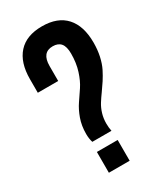

<svg xmlns="http://www.w3.org/2000/svg" viewBox="-180 -778 720 848"><g transform="rotate(-30 180.0 -354.0)"><path d="M20 -462.9V-532.2Q20 -616.7 61.3 -662.4Q102.5 -708 182.1 -708Q261.7 -708 303 -662.4Q344.2 -616.7 344.2 -532.2Q344.2 -495.1 337.2 -463.1Q330.1 -431.2 318.4 -407.7Q306.6 -384.3 293 -363.3Q279.3 -342.3 265.4 -323.2Q251.5 -304.2 239.7 -285.4Q228 -266.6 220.9 -243.2Q213.9 -219.7 213.9 -193.8Q213.9 -172.4 217.8 -154.8H120.1Q113.8 -174.8 113.8 -198.2Q113.8 -240.2 126.2 -274.9Q138.7 -309.6 156.2 -335.2Q173.8 -360.8 191.4 -387.2Q209 -413.6 221.4 -452.4Q233.9 -491.2 233.9 -539.1Q233.9 -575.2 220.2 -591.6Q206.5 -607.9 179.2 -607.9Q124 -607.9 124 -539.1V-462.9ZM115.2 0V-106H221.2V0Z"/></g></svg>

Font: Bebas Neue Bold
Style: Regular
Weight: 700
Designer: Ryoichi Tsunekawa
Foundry: Ryoichi Tsunekawa
Version: Version 1.300